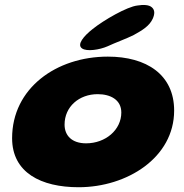

<svg xmlns="http://www.w3.org/2000/svg" viewBox="-20 -744 753 785"><path d="M315.5 -546C334.5 -532.5 386.5 -540 420.5 -555C447.5 -568 500 -587 527 -601C562.5 -620.5 591 -638 604.5 -667.5C612.5 -685.5 614 -702 601.5 -713.5C589 -725.5 564 -725 542 -721.5C500 -717 404.5 -662 359 -625.5C322 -596.5 293 -561.5 315.5 -546ZM301.5 21.5C499.5 21.5 692 -99.5 692 -292C692 -439 579 -512.5 421 -512.5C210 -512.5 29.5 -383 29.5 -179C29.5 -38 148 21.5 301.5 21.5ZM332 -158C273 -158 244 -190.5 244 -234.5C244 -308 303.5 -359 379.5 -359C431 -359 476 -336.5 476 -284C476 -213 411.5 -158 332 -158Z"/></svg>

Font: Gluten
Style: Bold Italic
Weight: 700
Italic angle: -13°
Designer: Tyler Finck
Foundry: Etcetera Type Company
Version: Version 0.920